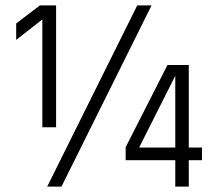

<svg xmlns="http://www.w3.org/2000/svg" viewBox="-20 -692 827 712"><path d="M489 -672H542L208 0H155ZM630 -145V-411L496 -145ZM680 -451V-145H729V-98H680V0H630V-98H446V-146L601 -451ZM188 -672V-220H137V-620L40 -544V-605L128 -672Z"/></svg>

Font: Khand
Style: Regular
Weight: 400
Designer: Devanagari: Sanchit Sawaria, Jyotish Sonowal; Latin: Satya Rajpurohit
Foundry: Indian Type Foundry
Version: Version 1.101;PS 1.0;hotconv 1.0.78;makeotf.lib2.5.61930; tt